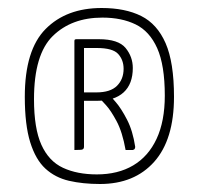

<svg xmlns="http://www.w3.org/2000/svg" viewBox="-20 -781 496 480"><path d="M230 -321Q187 -321 152.5 -329Q118 -337 93.5 -359.5Q69 -382 55.5 -425.5Q42 -469 42 -539Q42 -656 94 -708.5Q146 -761 234 -761Q293 -761 333 -741Q373 -721 394 -673Q415 -625 415 -539Q415 -432 365.5 -376.5Q316 -321 230 -321ZM166 -406V-679Q166 -679 166.5 -681Q167 -683 171 -683H174Q177 -683 183.5 -681Q190 -679 190 -679V-414Q190 -407 182.5 -406.5Q175 -406 166 -406ZM294 -406Q286 -451 271.5 -478Q257 -505 245.5 -517.5Q234 -530 234 -530Q234 -530 233.5 -532Q233 -534 235 -535L240 -536Q242 -536 249 -538.5Q256 -541 257 -540Q257 -540 270 -525Q283 -510 297.5 -482Q312 -454 318 -414Q318 -412 317 -409.5Q316 -407 312 -406Q311 -406 303.5 -406Q296 -406 294 -406ZM222 -345Q275 -345 313 -367.5Q351 -390 371.5 -434Q392 -478 392 -542Q392 -618 373 -660.5Q354 -703 319 -720Q284 -737 236 -737Q159 -737 112 -691Q65 -645 65 -533Q65 -460 83.5 -419Q102 -378 137.5 -361.5Q173 -345 222 -345ZM221 -550Q256 -550 272.5 -566.5Q289 -583 289 -609Q289 -631 275.5 -646Q262 -661 222 -661Q200 -661 190 -661Q180 -661 180 -661V-550Q180 -550 190.5 -550Q201 -550 211 -550Q221 -550 221 -550ZM176 -529Q169 -529 170.5 -531Q172 -533 172 -534V-676Q172 -679 172 -681Q172 -683 173 -683H227Q276 -683 294 -661Q312 -639 312 -611Q312 -571 289 -550Q266 -529 223 -529Z"/></svg>

Font: Yanone Kaffeesatz ExtraLight ExtraLight
Style: Regular
Weight: 250
Version: Version 2.003